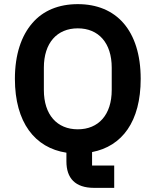

<svg xmlns="http://www.w3.org/2000/svg" viewBox="-20 -730 752 928"><path d="M532 178H435C343 178 301 131 301 50V8C149 -15 52 -138 52 -349C52 -466 83 -557 136 -618C188 -679 264 -710 356 -710C448 -710 524 -679 577 -618C630 -557 660 -466 660 -349C660 -142 570 -23 425 5V70H532ZM356 -105C456 -105 520 -175 520 -295V-403C520 -523 456 -593 356 -593C256 -593 192 -523 192 -403V-295C192 -175 256 -105 356 -105Z"/></svg>

Font: Plexus Sans SemiBold
Style: Regular
Weight: 600
Version: Version 2.001;PS 002.001;hotconv 1.0.70;makeotf.lib2.5.58329